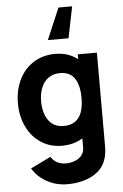

<svg xmlns="http://www.w3.org/2000/svg" viewBox="-68 -886 760 1188"><g transform="rotate(-5 312.0 -292.0)"><path d="M341.5 -839H426.5L387 -644H258.5ZM435 -540H554V37Q554 79.5 546 110Q527 181.5 460.8 218.2Q394.5 255 301 255Q233 255 175 223Q117 191 86 138L212 77Q224.5 100.5 248.8 113.2Q273 126 302 126Q333.5 126 360.2 115.5Q387 105 403 84.5Q419 64 418 35V-19.5Q363 15 289 15Q216 15 159.2 -22.2Q102.5 -59.5 71.2 -124.5Q40 -189.5 40 -270Q40 -352 71.8 -417Q103.5 -482 161.8 -518.5Q220 -555 296 -555Q377.5 -555 435 -510ZM435 -270Q435 -347 406.2 -390.5Q377.5 -434 316 -434Q272 -434 242.5 -412.2Q213 -390.5 198.5 -353.5Q184 -316.5 184 -270Q184 -197.5 216 -151.8Q248 -106 311 -106Q435 -106 435 -270Z"/></g></svg>

Font: Hauora ExtraBold
Style: Regular
Weight: 800
Designer: Wayne Shih
Foundry: WCYS
Version: Version 1.001